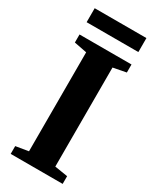

<svg xmlns="http://www.w3.org/2000/svg" viewBox="-228 -971 847 1035"><g transform="rotate(30 196.0 -453.0)"><path d="M113 -61.5V-677.5L34 -693V-743H357.5V-693L277 -677.5V-61L358 -48V0H34.5V-48.5ZM356 -906.5V-819.5H34V-906.5Z"/></g></svg>

Font: Merriweather 60pt ExtraBold
Style: Regular
Weight: 800
Version: Version 2.100